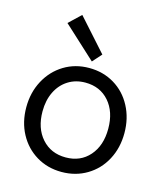

<svg xmlns="http://www.w3.org/2000/svg" viewBox="-114 -845 801 940"><g transform="rotate(15 286.5 -374.5)"><path d="M38 -252Q38 -327 70.5 -387.5Q103 -448 159.5 -482.5Q216 -517 287 -517Q358 -517 414.5 -483Q471 -449 503 -388.5Q535 -328 535 -253Q535 -178 503 -118Q471 -58 414 -24Q357 10 286 10Q215 10 158.5 -24Q102 -58 70 -117.5Q38 -177 38 -252ZM453 -253Q453 -339 407.5 -391Q362 -443 287 -443Q238 -443 200 -419Q162 -395 141 -352Q120 -309 120 -253Q120 -168 166 -116Q212 -64 287 -64Q362 -64 407.5 -116Q453 -168 453 -253ZM126 -702 186 -759 331 -597 290 -551Z"/></g></svg>

Font: Bellota
Style: Bold
Weight: 700
Designer: Kemie Guaida
Foundry: Kemie Guaida
Version: Version 4.001